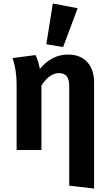

<svg xmlns="http://www.w3.org/2000/svg" viewBox="-20 -858 623 1098"><path d="M369 -546Q439 -546 478.5 -503.5Q518 -461 518 -386V220L376 204V-362Q376 -405 361 -422.5Q346 -440 318 -440Q263 -440 217 -369V0H75V-376Q75 -457 52 -526L183 -543Q198 -516 208 -464Q276 -546 369 -546ZM341 -589 245 -605 282 -838 424 -811Z"/></svg>

Font: FiraSans
Style: Regular
Weight: 600
Designer: Carrois Corporate & Edenspiekermann AG
Foundry: Carrois Corporate GbR & Edenspiekermann AG
Version: Version 3.106;PS 003.106;hotconv 1.0.70;makeotf.lib2.5.58329